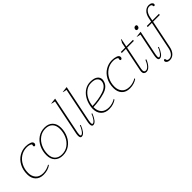

<svg xmlns="http://www.w3.org/2000/svg" viewBox="161 -1795 3021 3021"><g transform="rotate(-45 1671.0 -285.0)"><path d="M33 -178Q33 -278 74 -353Q115 -428 182 -467.5Q249 -507 325 -507Q376 -507 418.5 -492Q461 -477 461 -443Q461 -433 454.5 -421Q448 -409 434 -409Q425 -409 420.5 -414Q416 -419 416 -428Q416 -434 418 -440.5Q420 -447 421 -451Q421 -465 392 -475Q363 -485 331 -485Q254 -485 192 -444.5Q130 -404 95 -335Q60 -266 60 -183Q60 -109 102 -60.5Q144 -12 230 -12Q268 -12 307 -24Q346 -36 376 -55V-38Q348 -17 306 -3.5Q264 10 215 10Q130 10 81.5 -40.5Q33 -91 33 -178Z M460 -178Q460 -266 496 -341.5Q532 -417 597.5 -462Q663 -507 746 -507Q832 -507 881 -457Q930 -407 930 -320Q930 -231 894 -155.5Q858 -80 793 -35Q728 10 644 10Q558 10 509 -40Q460 -90 460 -178ZM904 -319Q904 -398 862 -441.5Q820 -485 744 -485Q668 -485 609 -441.5Q550 -398 518 -327Q486 -256 486 -177Q486 -98 528 -55Q570 -12 647 -12Q723 -12 781.5 -55Q840 -98 872 -168.5Q904 -239 904 -319Z M1028 -42Q1028 -64 1034 -94L1154 -680Q1108 -688 1089 -695L1090 -699L1187 -710L1060 -87Q1055 -64 1055 -44Q1055 -12 1070 -12Q1093 -12 1123 -54Q1153 -96 1166 -138L1180 -132Q1156 -69 1125.5 -29.5Q1095 10 1060 10Q1028 10 1028 -42Z M1285 -42Q1285 -64 1291 -94L1411 -680Q1365 -688 1346 -695L1347 -699L1444 -710L1317 -87Q1312 -64 1312 -44Q1312 -12 1327 -12Q1350 -12 1380 -54Q1410 -96 1423 -138L1437 -132Q1413 -69 1382.5 -29.5Q1352 10 1317 10Q1285 10 1285 -42Z M1928 -396Q1928 -384 1925 -372Q1903 -266 1775.5 -229Q1648 -192 1519 -189V-182Q1519 -104 1562 -58Q1605 -12 1690 -12Q1728 -12 1767 -24Q1806 -36 1836 -55V-38Q1807 -17 1765.5 -3.5Q1724 10 1675 10Q1589 10 1540 -40.5Q1491 -91 1491 -178Q1491 -208 1499 -248Q1514 -323 1552 -382Q1590 -441 1645 -474Q1700 -507 1765 -507Q1847 -507 1887.5 -476Q1928 -445 1928 -396ZM1899 -392Q1899 -431 1867 -458Q1835 -485 1764 -485Q1699 -485 1649 -450Q1599 -415 1568.5 -362Q1538 -309 1527 -252Q1522 -231 1521 -212Q1659 -216 1770 -253Q1881 -290 1897 -371Q1899 -378 1899 -392Z M1953 -178Q1953 -278 1994 -353Q2035 -428 2102 -467.5Q2169 -507 2245 -507Q2296 -507 2338.5 -492Q2381 -477 2381 -443Q2381 -433 2374.5 -421Q2368 -409 2354 -409Q2345 -409 2340.5 -414Q2336 -419 2336 -428Q2336 -434 2338 -440.5Q2340 -447 2341 -451Q2341 -465 2312 -475Q2283 -485 2251 -485Q2174 -485 2112 -444.5Q2050 -404 2015 -335Q1980 -266 1980 -183Q1980 -109 2022 -60.5Q2064 -12 2150 -12Q2188 -12 2227 -24Q2266 -36 2296 -55V-38Q2268 -17 2226 -3.5Q2184 10 2135 10Q2050 10 2001.5 -40.5Q1953 -91 1953 -178Z M2476 -87Q2472 -70 2472 -54Q2472 -30 2483 -21Q2494 -12 2511 -12Q2540 -12 2571 -46.5Q2602 -81 2624 -138L2639 -132Q2616 -71 2579.5 -30.5Q2543 10 2502 10Q2476 10 2460 -5Q2444 -20 2444 -51Q2444 -60 2448 -82L2528 -476H2435L2439 -498H2533L2551 -587Q2568 -607 2576 -634H2587L2559 -498H2708L2704 -476H2555Z M2848 -584Q2848 -591 2849 -594Q2852 -610 2862.5 -619Q2873 -628 2888 -628Q2915 -628 2915 -603Q2915 -597 2914 -594Q2911 -578 2900.5 -569Q2890 -560 2875 -560Q2862 -560 2855 -566.5Q2848 -573 2848 -584ZM2765 -41Q2765 -64 2771 -94L2849 -473Q2803 -481 2784 -488L2785 -492L2882 -503L2797 -87Q2792 -64 2792 -44Q2792 -12 2807 -12Q2830 -12 2860.5 -54Q2891 -96 2903 -138L2917 -132Q2893 -69 2862.5 -29.5Q2832 10 2797 10Q2765 10 2765 -41Z M3342 -657Q3339 -638 3322 -638Q3313 -638 3311 -641Q3309 -644 3309 -649Q3309 -654 3308 -658Q3302 -688 3261 -688Q3220 -688 3191 -652.5Q3162 -617 3151 -562L3138 -498H3286L3282 -476H3133L3037 -8Q3023 62 2984.5 101Q2946 140 2894 140Q2858 140 2837.5 123Q2817 106 2820 87Q2823 68 2840 68Q2849 68 2851 71Q2853 74 2853 79Q2853 84 2854 88Q2860 118 2900 118Q2941 118 2970 82.5Q2999 47 3010 -8L3106 -476H3013L3017 -498H3111L3124 -562Q3138 -632 3177 -671Q3216 -710 3267 -710Q3304 -710 3324.5 -693Q3345 -676 3342 -657Z"/></g></svg>

Font: Trirong Thin
Style: Italic
Weight: 250
Italic angle: -12°
Designer: Katatrad Team
Foundry: CadsonDemak
Version: Version 1.001